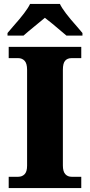

<svg xmlns="http://www.w3.org/2000/svg" viewBox="-20 -951 455 971"><path d="M24 -57H72Q92 -57 104.5 -70Q117 -83 117 -113V-598Q117 -630 104.5 -643.5Q92 -657 72 -657H24V-714H391V-657H342Q321 -657 309.5 -644Q298 -631 298 -598V-114Q298 -84 310 -70.5Q322 -57 342 -57H391V0H24ZM18 -784 46 -817Q115 -894 132 -931H283Q300 -894 369 -817L397 -784V-771H316L246 -830Q235 -838 207 -861L173 -833Q113 -784 99 -771H18Z"/></svg>

Font: Noto Serif ExtraBold
Style: Regular
Weight: 800
Designer: Monotype Design Team
Foundry: Monotype Imaging Inc.
Version: Version 1.001